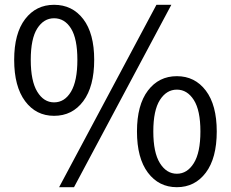

<svg xmlns="http://www.w3.org/2000/svg" viewBox="-20 -766 961 799"><path d="M205 -284Q130 -284 84.5 -345Q39 -406 39 -517Q39 -627 84.5 -686.5Q130 -746 205 -746Q281 -746 326.5 -686.5Q372 -627 372 -517Q372 -406 326.5 -345Q281 -284 205 -284ZM205 -340Q249 -340 275.5 -384.5Q302 -429 302 -517Q302 -605 275.5 -647.5Q249 -690 205 -690Q162 -690 135 -647.5Q108 -605 108 -517Q108 -429 135 -384.5Q162 -340 205 -340ZM226 13 631 -746H693L288 13ZM716 13Q641 13 595.5 -47.5Q550 -108 550 -219Q550 -329 595.5 -389Q641 -449 716 -449Q791 -449 836.5 -389Q882 -329 882 -219Q882 -108 836.5 -47.5Q791 13 716 13ZM716 -43Q759 -43 786.5 -87Q814 -131 814 -219Q814 -307 786.5 -350Q759 -393 716 -393Q673 -393 645.5 -350Q618 -307 618 -219Q618 -131 645.5 -87Q673 -43 716 -43Z"/></svg>

Font: Gothic Nguyen
Style: Regular
Weight: 400
Designer: MORI Takayuki
Version: Version 1.220;July 21, 2023;FontCreator 14.0.0.2814 64-bit